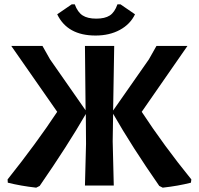

<svg xmlns="http://www.w3.org/2000/svg" viewBox="-20 -856 918 886"><path d="M536 -836 603 -790Q581 -744 533 -718Q485 -692 421 -692Q291 -692 244 -790L311 -836H325Q338 -800 361 -785Q384 -770 424 -770Q464 -770 486.5 -784.5Q509 -799 522 -836ZM147 10Q76 2 16 -13L15 -28Q148 -195 244 -340L32 -644H176L211 -582L375 -347L372 -644H507L502 -346L667 -582L702 -644H845L634 -340Q737 -183 863 -28L861 -13Q803 2 731 10L715 2Q589 -179 502 -331L500 -204L505 0H372L377 -192L376 -330Q291 -183 163 2Z"/></svg>

Font: Alegreya Sans SC
Style: Bold
Weight: 700
Designer: Juan Pablo del Peral
Foundry: Huerta Tipografica
Version: Version 2.007